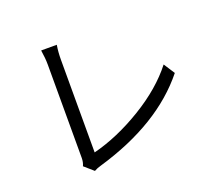

<svg xmlns="http://www.w3.org/2000/svg" viewBox="-123 -896 1223 1083"><g transform="rotate(-20 488.5 -355.0)"><path d="M217.8 -31.2Q227.5 -51.8 227.5 -78.1V-637.7Q227.5 -675.8 219.7 -725.6H313.5Q306.6 -684.6 306.6 -637.7V-82Q453.1 -119.1 603.5 -210.4Q753.9 -301.8 841.8 -415L884.8 -348.6Q694.3 -111.3 313.5 0Q291 5.9 272.5 16.6Z"/></g></svg>

Font: Min Sans
Style: Regular
Weight: 400
Designer: Jinseong-Kim, NotoSansCJK, Nunito
Foundry: Jinseong-Kim
Version: Version 1.400;Glyphs 3.1.2 (3151)